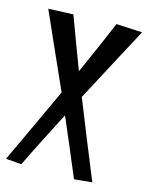

<svg xmlns="http://www.w3.org/2000/svg" viewBox="-109 -775 657 852"><g transform="rotate(15 219.0 -349.0)"><path d="M314.9 7.8Q287.1 -58.6 259.5 -124Q231.9 -189.5 203.1 -255.9Q169.4 -190.4 136.5 -126Q103.5 -61.5 71.8 3.9L0 -2Q41 -89.8 81.5 -176Q122.1 -262.2 162.1 -350.1Q123.5 -436.5 85.2 -522Q46.9 -607.4 8.8 -693.8L123 -698.2Q145 -638.7 167.2 -579.6Q189.5 -520.5 211.9 -460.9Q239.7 -522 266.1 -583Q292.5 -644 318.8 -706.1L438 -700.2Q392.1 -613.3 345.9 -527.6Q299.8 -441.9 253.9 -354Q289.1 -264.6 325 -176.5Q360.8 -88.4 397 0Z"/></g></svg>

Font: Englebert
Style: Regular
Weight: 400
Designer: Astigmatic (AOETI)
Foundry: Astigmatic (AOETI)
Version: Version 1.000